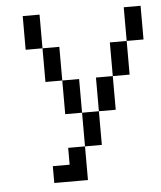

<svg xmlns="http://www.w3.org/2000/svg" viewBox="-48 -667 596 710"><g transform="rotate(-5 250.0 -312.5)"><path d="M125 -500H62.5V-625H125ZM125 -62.5H187.5V-125H250V0H125ZM125 -500H187.5V-375H125ZM187.5 -375H250V-250H187.5ZM250 -250H312.5V-125H250ZM312.5 -375H375V-250H312.5ZM375 -500H437.5V-375H375ZM437.5 -625H500V-500H437.5Z"/></g></svg>

Font: 寒蝉点阵体 16px
Style: Regular
Weight: 400
Designer: Designed by Warren2060
Foundry: ChillType
Version: Version 1.000